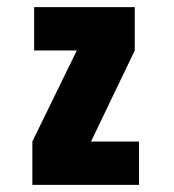

<svg xmlns="http://www.w3.org/2000/svg" viewBox="-20 -520 490 540"><path d="M236 -122H371V0H71V-122L196 -378H76V-500H359V-378Z"/></svg>

Font: League Mono Condensed ExtraBold
Style: Regular
Weight: 800
Width: 1
Designer: Tyler Finck
Foundry: The League of Moveable Type / Tyler Finck
Version: Version 2.210